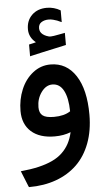

<svg xmlns="http://www.w3.org/2000/svg" viewBox="-61 -700 550 989"><g transform="rotate(-5 214.5 -205.0)"><path d="M148.4 -489.3Q113.3 -517.6 113.3 -559.1Q113.3 -604.5 142.6 -632.8Q171.9 -661.1 220.2 -661.1Q238.3 -661.1 255.9 -656.2Q273.4 -651.4 289.1 -642.1L290 -641.1V-640.1V-584V-581.1L287.1 -582Q274.9 -587.9 267.3 -590.8Q259.8 -593.8 247.6 -596.9Q235.4 -600.1 224.1 -600.1Q201.7 -600.1 186.3 -590.1Q170.9 -580.1 170.9 -559.1Q170.9 -554.7 171.9 -550.3Q172.9 -545.9 174.6 -542.2Q176.3 -538.6 179.2 -534.9Q182.1 -531.2 186 -528.1Q189.9 -524.9 194.6 -522.2Q199.2 -519.5 204.8 -517.3Q210.4 -515.1 217.3 -513.2Q219.2 -512.7 221.4 -512.5Q223.6 -512.2 227.5 -512.2Q233.4 -512.2 244.1 -513.9Q254.9 -515.6 271.5 -518.8Q288.1 -522 298.8 -523.9L301.3 -524.4V-522V-463.4V-461.9L299.8 -461.4Q278.3 -456.5 241 -448.5Q203.6 -440.4 172.6 -433.6Q141.6 -426.8 114.7 -420.4L112.3 -419.4V-421.9V-479V-480.5L113.8 -481Q118.7 -481.9 125 -483.4Q131.3 -484.9 137.7 -486.3Q144 -487.8 148.4 -489.3ZM213.4 -265.1Q180.7 -265.1 156.5 -231.9Q132.3 -198.7 132.3 -154.3Q132.3 -125 149.2 -111.6Q166 -98.1 208 -98.1Q261.2 -98.1 293 -119.6Q292 -189 271.7 -227.1Q251.5 -265.1 213.4 -265.1ZM212.9 -368.7Q295.9 -368.7 343.3 -296.1Q390.6 -223.6 390.6 -93.8Q390.6 -11.7 366 53.7Q341.3 119.1 296.4 162.4Q251.5 205.6 188.7 228.3Q126 251 49.3 251H47.9L44.9 244.6L18.1 178.2L13.2 166Q65.4 161.1 106 151.6Q146.5 142.1 177.2 127.7Q208 113.3 229.7 92.5Q251.5 71.8 265.1 46.1Q278.8 20.5 286.1 -12.2Q249.5 2.4 203.1 2.4Q125.5 2.4 82 -36.1Q38.6 -74.7 38.6 -143.1Q38.6 -202.1 60.1 -253.7Q81.5 -305.2 121.8 -336.9Q162.1 -368.7 212.9 -368.7Z"/></g></svg>

Font: Samim FD-WOL
Style: Medium-FD-WOL
Weight: 500
Foundry: DejaVu fonts team - Redesigned by Saber Rastikerdar
Version: Version 4.0.0